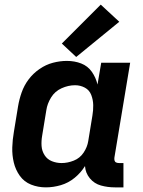

<svg xmlns="http://www.w3.org/2000/svg" viewBox="-20 -801 616 829"><path d="M178 8Q210 8 242.5 -1.5Q275 -11 302 -33Q329 -55 347 -84Q349 -54 368 -31Q387 -8 416 0Q445 8 476 8H513V-97H494Q487 -97 481.5 -99.5Q476 -102 474.5 -108Q473 -114 474 -121L542 -530H417L401 -436Q394 -466 376.5 -491Q359 -516 330.5 -527Q302 -538 269 -538Q239 -538 208.5 -530Q178 -522 150.5 -503Q123 -484 103.5 -458Q84 -432 73.5 -402Q63 -372 58 -342L40 -232Q34 -198 33 -164.5Q32 -131 39.5 -99.5Q47 -68 65.5 -42Q84 -16 114 -4Q144 8 178 8ZM246 -97Q224 -97 204 -105Q184 -113 172.5 -131Q161 -149 159.5 -170.5Q158 -192 162 -215L180 -325Q184 -353 200.5 -380Q217 -407 246 -420Q275 -433 304 -433Q327 -433 346.5 -422.5Q366 -412 374 -391Q382 -370 382.5 -347.5Q383 -325 379 -302L361 -192Q357 -166 341 -142Q325 -118 298.5 -107.5Q272 -97 246 -97ZM309 -555 495 -707 415 -781 247 -613Z"/></svg>

Font: Iosevka Sparkle
Style: Bold Italic
Weight: 700
Italic angle: -9°
Designer: Belleve Invis
Foundry: Belleve Invis
Version: Version 4.5.0; ttfautohint (v1.8.3)